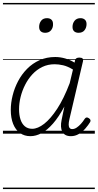

<svg xmlns="http://www.w3.org/2000/svg" viewBox="-20 -905 662 1300"><path d="M186 17Q145 17 115 -4.5Q85 -26 69 -66Q53 -106 53 -161Q53 -208 65.5 -258.5Q78 -309 102.5 -355.5Q127 -402 163.5 -439Q200 -476 248 -497.5Q296 -519 354 -519Q387 -519 420.5 -509.5Q454 -500 485 -481L488 -497Q491 -507 498 -511Q505 -515 517 -515Q534 -515 539.5 -508.5Q545 -502 542 -491L450 -98Q445 -76 445 -61.5Q445 -47 451 -39Q457 -31 469 -31Q484 -31 499 -41Q514 -51 528 -66.5Q542 -82 554 -101Q559 -108 565.5 -109.5Q572 -111 581 -105Q591 -99 592.5 -92Q594 -85 590 -78Q578 -58 558.5 -35.5Q539 -13 514 2Q489 17 460 17Q438 17 423.5 9Q409 1 401.5 -14Q394 -29 393 -48.5Q392 -68 397 -92Q402 -115 406.5 -138Q411 -161 416 -184Q378 -113 339 -68.5Q300 -24 261.5 -3.5Q223 17 186 17ZM109 -165Q109 -127 118.5 -97Q128 -67 148 -50Q168 -33 198 -33Q236 -33 279.5 -67Q323 -101 367.5 -169Q412 -237 452 -342L474 -434Q438 -456 407.5 -463Q377 -470 350 -470Q304 -470 266 -451.5Q228 -433 199 -401.5Q170 -370 150 -330.5Q130 -291 119.5 -248.5Q109 -206 109 -165ZM286 -683Q267 -683 256 -693Q245 -703 245 -723Q245 -747 258.5 -764.5Q272 -782 298 -782Q317 -782 328 -772Q339 -762 339 -742Q340 -718 326 -700.5Q312 -683 286 -683ZM512 -683Q493 -683 482 -693Q471 -703 471 -723Q471 -747 485 -764.5Q499 -782 525 -782Q543 -782 554.5 -772Q566 -762 566 -742Q566 -718 552.5 -700.5Q539 -683 512 -683ZM0 365H622V375H0ZM0 -20H622V0H0ZM0 -505H622V-500H0ZM0 -885H622V-875H0Z"/></svg>

Font: Playwrite AT Guides
Style: Italic
Weight: 400
Italic angle: -13.0072°
Designer: Veronika Burian, José Scaglione
Foundry: TypeTogether
Version: Version 1.002